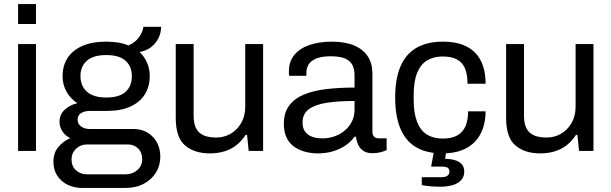

<svg xmlns="http://www.w3.org/2000/svg" viewBox="-20 -743 3009 945"><path d="M69 -625V-723H157V-625ZM69 0V-526H157V0Z M383 182Q345 182 313 166.5Q281 151 262 122Q243 93 243 53Q243 9 267.5 -20Q292 -49 326 -63Q301 -75 287 -96.5Q273 -118 273 -144Q273 -179 298.5 -203Q324 -227 361 -235Q327 -257 307.5 -291.5Q288 -326 288 -368Q288 -418 311.5 -456Q335 -494 383.5 -516Q432 -538 502 -538Q534 -538 562 -533.5Q590 -529 612 -519Q647 -535 664.5 -560Q682 -585 686 -611H773Q773 -581 759.5 -554.5Q746 -528 723 -510.5Q700 -493 667 -487Q692 -463 704.5 -433Q717 -403 717 -368Q717 -318 693.5 -279.5Q670 -241 623 -219Q576 -197 505 -197H423Q396 -197 379 -186.5Q362 -176 362 -153Q362 -133 379 -120.5Q396 -108 423 -108H637Q695 -108 732 -69.5Q769 -31 769 29Q769 72 747.5 106.5Q726 141 687.5 161.5Q649 182 598 182ZM408 115H597Q620 115 639 105.5Q658 96 669 79Q680 62 680 42Q680 8 660 -12Q640 -32 610 -32H408Q376 -32 354 -10.5Q332 11 332 42Q332 75 354 95Q376 115 408 115ZM503 -263Q567 -263 598 -291Q629 -319 629 -368Q629 -416 598 -444Q567 -472 503 -472Q439 -472 407.5 -444Q376 -416 376 -368Q376 -337 390 -313Q404 -289 432 -276Q460 -263 503 -263Z M1013 12Q937 12 891 -27Q845 -66 845 -163V-526H933V-175Q933 -142 941 -121Q949 -100 964 -88Q979 -76 999.5 -71Q1020 -66 1044 -66Q1082 -66 1114 -84Q1146 -102 1166.5 -136.5Q1187 -171 1187 -217V-526H1275V0H1204L1196 -79H1189Q1168 -47 1141.5 -27Q1115 -7 1082.5 2.5Q1050 12 1013 12Z M1544 12Q1515 12 1486 5Q1457 -2 1432 -18Q1407 -34 1392 -62.5Q1377 -91 1377 -134Q1377 -188 1403 -223Q1429 -258 1475.5 -277.5Q1522 -297 1586 -304.5Q1650 -312 1725 -312V-372Q1725 -401 1715 -422Q1705 -443 1679.5 -454.5Q1654 -466 1607 -466Q1562 -466 1535.5 -454.5Q1509 -443 1498.5 -425Q1488 -407 1488 -385V-370H1403Q1402 -375 1402 -380Q1402 -385 1402 -392Q1402 -440 1428.5 -472.5Q1455 -505 1503 -521.5Q1551 -538 1613 -538Q1679 -538 1723.5 -519Q1768 -500 1790.5 -465Q1813 -430 1813 -381V-96Q1813 -77 1822 -69.5Q1831 -62 1844 -62H1883V-4Q1869 2 1852 6.5Q1835 11 1813 11Q1787 11 1770 0.5Q1753 -10 1744 -28.5Q1735 -47 1732 -70H1725Q1707 -45 1679.5 -26.5Q1652 -8 1618 2Q1584 12 1544 12ZM1566 -62Q1598 -62 1626.5 -72Q1655 -82 1677 -100.5Q1699 -119 1712 -145Q1725 -171 1725 -202V-246Q1644 -246 1587 -237Q1530 -228 1499.5 -205Q1469 -182 1469 -140Q1469 -113 1481 -96Q1493 -79 1515 -70.5Q1537 -62 1566 -62Z M2157 12Q2081 12 2029.5 -17.5Q1978 -47 1951.5 -108.5Q1925 -170 1925 -263Q1925 -356 1951.5 -417Q1978 -478 2030.5 -508Q2083 -538 2160 -538Q2214 -538 2253.5 -524Q2293 -510 2319 -483Q2345 -456 2357.5 -418Q2370 -380 2370 -331H2281Q2281 -377 2268.5 -406.5Q2256 -436 2229 -450.5Q2202 -465 2158 -465Q2114 -465 2082 -445.5Q2050 -426 2033 -384Q2016 -342 2016 -273V-252Q2016 -187 2032.5 -144Q2049 -101 2081 -81Q2113 -61 2159 -61Q2204 -61 2231.5 -77Q2259 -93 2271.5 -123Q2284 -153 2284 -195H2370Q2370 -151 2357.5 -113Q2345 -75 2319 -47Q2293 -19 2253 -3.5Q2213 12 2157 12ZM2148 176Q2125 176 2101 174Q2077 172 2056 168V129H2153Q2172 129 2182 122Q2192 115 2192 101Q2192 89 2184 83Q2176 77 2153 77H2102L2118 -11H2178L2171 39Q2197 39 2218 45Q2239 51 2252 64.5Q2265 78 2265 101Q2265 123 2254.5 137.5Q2244 152 2227 160.5Q2210 169 2189.5 172.5Q2169 176 2148 176Z M2639 12Q2563 12 2517 -27Q2471 -66 2471 -163V-526H2559V-175Q2559 -142 2567 -121Q2575 -100 2590 -88Q2605 -76 2625.5 -71Q2646 -66 2670 -66Q2708 -66 2740 -84Q2772 -102 2792.5 -136.5Q2813 -171 2813 -217V-526H2901V0H2830L2822 -79H2815Q2794 -47 2767.5 -27Q2741 -7 2708.5 2.5Q2676 12 2639 12Z"/></svg>

Font: Archivo SemiBold
Style: Regular
Weight: 400
Version: Version 2.001